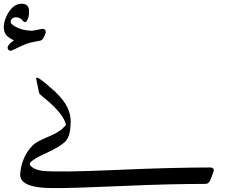

<svg xmlns="http://www.w3.org/2000/svg" viewBox="-51 -975 1230 1018"><path d="M141 -556Q140 -562 145 -563Q155 -567 240 -490Q287 -446 306 -406Q325 -367 324 -326Q322 -285 315 -286Q303 -288 299 -312Q288 -372 176 -462Q163 -473 160 -476Q158 -478 157 -481.5Q156 -485 155 -489ZM164 -760Q138 -755 119.5 -751Q101 -747 90 -743Q80 -739 60.5 -730.5Q41 -722 13 -708Q1 -702 -7 -712Q-22 -730 23 -761Q-17 -779 -26 -803Q-41 -845 -10 -902Q22 -959 70 -955Q100 -952 103 -921Q105 -890 94 -869Q83 -849 71 -864Q57 -882 38 -883Q17 -885 9 -871Q0 -856 14 -845Q53 -814 118 -812Q123 -812 130 -813.5Q137 -815 147 -817Q157 -819 164.5 -820.5Q172 -822 175 -822Q184 -822 189 -815Q193 -808 192 -804Q179 -763 164 -760ZM320 -280Q314 -244 293 -222Q292 -221 291 -220.5Q290 -220 289 -219Q278 -209 256 -195.5Q234 -182 200 -166Q132 -136 112 -116Q102 -106 111 -96Q132 -74 176 -69Q215 -65 312.5 -66Q410 -67 567 -74Q724 -81 847.5 -84Q971 -87 1061 -87Q1088 -87 1081 -65L1066 -24Q1056 0 1040 0Q955 0 845 2.5Q735 5 601 11Q467 17 370.5 20Q274 23 215 22Q98 20 67 -17Q55 -32 56 -53Q63 -143 122 -204Q140 -223 198 -247Q254 -270 278 -291Q285 -298 291 -304Q297 -310 301 -314Q319 -339 322 -322Q324 -310 320 -280Z"/></svg>

Font: Amiri
Style: Italic
Weight: 400
Italic angle: 10°
Designer: Khaled Hosny
Version: Version 0.113